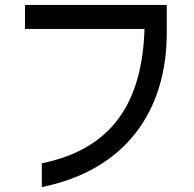

<svg xmlns="http://www.w3.org/2000/svg" viewBox="-20 -720 783 776"><path d="M81 -603H564C555 -307 434 -118 149 -60V36C483 -31 654 -267 654 -587V-700H81Z"/></svg>

Font: コーポレート・ロゴ ver3 Medium
Style: Regular
Weight: 500
Designer: [KANA_main] LOGOTYPE.JP [Source Han Sans] Ryoko NISHIZUKA 西塚涼子 (kana, bopomofo & ideographs); Paul D. Hunt (Latin, Greek
Version: Version 12.001;FEAKit 1.0